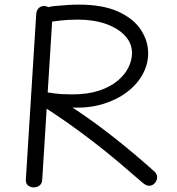

<svg xmlns="http://www.w3.org/2000/svg" viewBox="-20 -798 769 832"><path d="M137 -738Q139 -755 148.5 -763.5Q158 -772 171 -772Q177 -772 184 -769.5Q191 -767 196.5 -763Q202 -759 205.5 -753Q209 -747 208 -738L163 -20Q162 -2 151 6Q140 14 126 14Q113 14 102 6Q91 -2 92 -20ZM195 -703Q186 -701 179.5 -703.5Q173 -706 167.5 -711Q162 -716 159 -722Q156 -728 156 -735Q156 -747 170.5 -758Q185 -769 218 -772Q252 -775 276 -776.5Q300 -778 321 -778Q425 -778 491.5 -748Q558 -718 590 -669.5Q622 -621 622 -567Q622 -520 598.5 -476.5Q575 -433 531 -399.5Q487 -366 427 -347.5Q367 -329 294 -332Q343 -300 387 -268Q431 -236 473.5 -202.5Q516 -169 559.5 -132.5Q603 -96 650 -54Q656 -48 658.5 -42Q661 -36 661 -30Q661 -21 656.5 -12.5Q652 -4 644 1.5Q636 7 626 7Q620 7 612.5 3.5Q605 0 597 -7Q549 -49 495 -94.5Q441 -140 384 -184Q327 -228 270.5 -267.5Q214 -307 162 -340L176 -399Q188 -397 218 -393Q248 -389 293 -389Q360 -389 408.5 -405Q457 -421 489 -447.5Q521 -474 536.5 -505.5Q552 -537 552 -568Q552 -611 521.5 -643.5Q491 -676 438.5 -694.5Q386 -713 317 -713Q294 -713 277 -712Q260 -711 241.5 -709Q223 -707 195 -703Z"/></svg>

Font: Playpen Sans Light
Style: Regular
Weight: 300
Designer: Laura Meseguer, Veronika Burian, José Scaglione
Foundry: TypeTogether
Version: Version 1.001